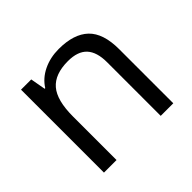

<svg xmlns="http://www.w3.org/2000/svg" viewBox="-131 -711 876 876"><g transform="rotate(-45 307.0 -272.5)"><path d="M452.1 0V-346.2Q452.1 -411.6 422.4 -443.8Q392.6 -476.1 329.1 -476.1Q245.1 -476.1 206.1 -430.7Q167 -385.3 167 -280.8V0H85.9V-535.2H151.9L165 -461.9H168.9Q193.8 -501.5 238.8 -523.2Q283.7 -544.9 338.9 -544.9Q435.5 -544.9 484.4 -498.3Q533.2 -451.7 533.2 -349.1V0Z"/></g></svg>

Font: f04293028
Style: Regular
Weight: 400
Foundry: Ascender Corporation
Version: Version 1.10